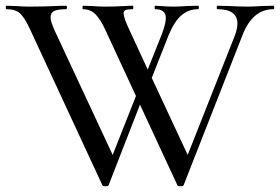

<svg xmlns="http://www.w3.org/2000/svg" viewBox="-22 -645 974 668"><path d="M929 -613Q856 -613 821 -521L617 -1Q616 3 606 3Q596 3 595 -1L465 -281L356 -1Q355 3 345 3Q335 3 334 -1L83 -542Q64 -584 47.5 -598.5Q31 -613 1 -613Q-2 -613 -2 -619Q-2 -625 1 -625L32 -624Q58 -622 81 -622Q128 -622 170 -624Q185 -625 208 -625Q211 -625 211 -619Q211 -613 208 -613Q180 -613 167 -607Q154 -601 154 -585Q154 -570 168 -539L370 -106L451 -311L344 -542Q327 -579 309.5 -596Q292 -613 267 -613Q265 -613 265 -619Q265 -625 267 -625L298 -624Q322 -622 342 -622Q380 -622 412 -624Q422 -625 439 -625Q442 -625 442 -619Q442 -613 439 -613Q422 -613 415 -610Q408 -607 408 -598Q408 -584 429 -539L492 -403L541 -526Q555 -563 555 -582Q555 -613 518 -613Q516 -613 516 -619Q516 -625 518 -625L538 -624Q556 -622 584 -622Q603 -622 627 -624L667 -625Q670 -625 670 -619Q670 -613 667 -613Q634 -613 609 -591.5Q584 -570 564 -521L506 -374L631 -106L795 -521Q804 -545 804 -563Q804 -613 734 -613Q732 -613 732 -619Q732 -625 734 -625L777 -624Q811 -622 840 -622Q861 -622 887 -624L929 -625Q932 -625 932 -619Q932 -613 929 -613Z"/></svg>

Font: Cormorant SC Medium
Style: Regular
Weight: 500
Designer: Christian Thalmann (Catharsis Fonts)
Version: Version 3.000